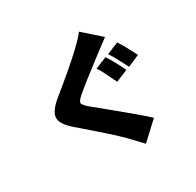

<svg xmlns="http://www.w3.org/2000/svg" viewBox="-190 -1049 1380 1351"><g transform="rotate(-30 500.0 -373.5)"><path d="M586.9 -545.9 681.6 -584Q711.9 -541 764.6 -433.6L667 -392.6Q661.1 -403.3 644.5 -438.5Q627.9 -473.6 613.8 -501Q599.6 -528.3 586.9 -545.9ZM708 -592.8 804.7 -632.8Q836.9 -585 887.7 -483.4L792 -442.4Q789.1 -447.3 769 -486.3Q749 -525.4 734.9 -550.3Q720.7 -575.2 708 -592.8ZM609.4 -833 750 -709Q682.6 -659.2 651.4 -634.8Q460 -489.3 403.3 -439.5Q367.2 -407.2 367.7 -392.6Q368.2 -377.9 404.3 -345.7Q411.1 -339.8 558.1 -219.7Q705.1 -99.6 763.7 -43.9L624 85.9Q602.5 62.5 526.4 -16.6Q467.8 -77.1 239.3 -273.4Q164.1 -338.9 167 -389.6Q169.9 -440.4 250 -505.9Q442.4 -662.1 522.5 -739.3Q593.8 -807.6 609.4 -833Z"/></g></svg>

Font: GenEi Gothic M Heavy
Style: Regular
Weight: 800
Designer: o_tamon (Modified); [Source Han Sans]
Ryoko NISHIZUKA  (kana & ideographs); Paul D. Hunt (Latin, Greek & Cyrillic); Wenl
Version: Version 1.1a;Original Version 1.004